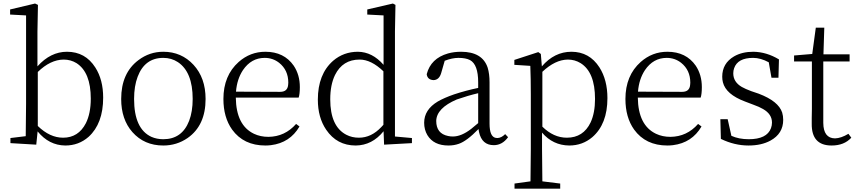

<svg xmlns="http://www.w3.org/2000/svg" viewBox="-20 -823 4928 1104"><path d="M197.3 -409.2V-98.6Q266.6 -31.2 342.8 -31.2Q430.7 -31.2 473.6 -114.3Q502 -170.9 502 -255.9Q502 -407.2 419.9 -460Q386.7 -480.5 345.7 -480.5Q269.5 -479.5 197.3 -409.2ZM195.3 -640.6V-441.4Q270.5 -525.4 365.2 -525.4Q470.7 -525.4 528.3 -434.6Q573.2 -364.3 573.2 -261.7Q573.2 -112.3 489.3 -36.1Q432.6 13.7 355.5 13.7Q261.7 12.7 196.3 -67.4L188.5 8.8L40 0V-29.3L127.9 -40Q129.9 -151.4 129.9 -226.6V-734.4L38.1 -739.3V-768.6L181.6 -802.7L198.2 -794.9Z M918.9 13.7Q809.6 13.7 741.2 -63.5Q676.8 -136.7 676.8 -253.9Q676.8 -403.3 776.4 -477.5Q839.8 -525.4 918.9 -525.4Q1023.4 -525.4 1092.8 -450.2Q1162.1 -375 1162.1 -253.9Q1162.1 -101.6 1058.6 -29.3Q996.1 13.7 918.9 13.7ZM918.9 -22.5Q1026.4 -22.5 1067.4 -127.9Q1087.9 -181.6 1087.9 -253.9Q1087.9 -409.2 1002.9 -465.8Q965.8 -490.2 918.9 -490.2Q812.5 -490.2 771.5 -381.8Q751 -328.1 751 -253.9Q751 -82 850.6 -36.1Q881.8 -22.5 918.9 -22.5Z M1336.9 -295.9 1590.8 -294.9Q1632.8 -294.9 1636.7 -334Q1637.7 -340.8 1637.7 -347.7Q1637.7 -419.9 1585 -461.9Q1548.8 -490.2 1502 -490.2Q1424.8 -490.2 1377 -419.9Q1342.8 -368.2 1336.9 -295.9ZM1697.3 -261.7H1335.9Q1337.9 -102.5 1440.4 -53.7Q1477.5 -36.1 1523.4 -36.1Q1618.2 -37.1 1682.6 -110.4L1702.1 -95.7Q1647.5 -2 1538.1 11.7Q1521.5 13.7 1505.9 13.7Q1380.9 13.7 1314.5 -78.1Q1264.6 -148.4 1264.6 -253.9Q1264.6 -388.7 1352.5 -466.8Q1418.9 -525.4 1505.9 -525.4Q1613.3 -525.4 1668.9 -445.3Q1704.1 -392.6 1704.1 -322.3Q1704.1 -282.2 1697.3 -261.7Z M2184.6 -105.5V-413.1Q2114.3 -480.5 2047.9 -480.5Q1950.2 -480.5 1906.2 -391.6Q1878.9 -335 1878.9 -252Q1878.9 -95.7 1971.7 -47.9Q2003.9 -31.2 2043.9 -31.2Q2115.2 -31.2 2172.9 -92.8Q2178.7 -99.6 2184.6 -105.5ZM2251 -38.1 2348.6 -29.3V0L2188.5 8.8L2185.5 -68.4Q2120.1 12.7 2025.4 13.7Q1917 13.7 1855.5 -77.1Q1807.6 -147.5 1807.6 -250Q1807.6 -396.5 1895.5 -473.6Q1956.1 -525.4 2038.1 -525.4Q2121.1 -524.4 2185.5 -450.2V-734.4L2091.8 -739.3V-768.6L2239.3 -802.7L2253.9 -794.9L2251 -642.6Z M2729.5 -115.2V-287.1Q2670.9 -273.4 2606.4 -251Q2490.2 -201.2 2488.3 -127.9Q2488.3 -54.7 2556.6 -41Q2569.3 -38.1 2584 -38.1Q2632.8 -38.1 2689.5 -82Q2707 -95.7 2729.5 -115.2ZM2884.8 -51.8 2901.4 -34.2Q2868.2 11.7 2819.3 11.7Q2751 11.7 2734.4 -63.5Q2732.4 -72.3 2731.4 -81.1Q2664.1 -11.7 2618.2 3.9Q2590.8 13.7 2558.6 13.7Q2473.6 13.7 2437.5 -45.9Q2418.9 -77.1 2418.9 -117.2Q2418.9 -192.4 2497.1 -239.3Q2534.2 -260.7 2590.8 -280.3Q2658.2 -302.7 2729.5 -317.4V-349.6Q2729.5 -452.1 2682.6 -477.5Q2658.2 -490.2 2616.2 -490.2Q2580.1 -490.2 2537.1 -473.6L2516.6 -402.3Q2504.9 -363.3 2472.7 -362.3Q2437.5 -364.3 2433.6 -396.5Q2457 -487.3 2555.7 -515.6Q2590.8 -525.4 2630.9 -525.4Q2753.9 -525.4 2784.2 -433.6Q2794.9 -398.4 2794.9 -349.6V-112.3Q2794.9 -37.1 2830.1 -30.3Q2835 -29.3 2840.8 -29.3Q2863.3 -30.3 2884.8 -51.8Z M3098.6 -410.2V-94.7Q3163.1 -31.2 3239.3 -31.2Q3334 -31.2 3376 -119.1Q3401.4 -173.8 3401.4 -253.9Q3401.4 -408.2 3318.4 -460Q3285.2 -480.5 3245.1 -480.5Q3171.9 -479.5 3098.6 -410.2ZM3089.8 -512.7 3095.7 -441.4Q3168 -525.4 3265.6 -525.4Q3369.1 -525.4 3426.8 -435.5Q3472.7 -363.3 3472.7 -258.8Q3472.7 -109.4 3385.7 -34.2Q3329.1 13.7 3252.9 13.7Q3159.2 12.7 3096.7 -60.5V32.2Q3096.7 101.6 3098.6 219.7L3201.2 232.4V261.7H2938.5V232.4L3030.3 219.7Q3032.2 102.5 3032.2 34.2V-279.3Q3032.2 -373 3029.3 -444.3L2937.5 -450.2V-478.5L3075.2 -523.4Z M3648.4 -295.9 3902.3 -294.9Q3944.3 -294.9 3948.2 -334Q3949.2 -340.8 3949.2 -347.7Q3949.2 -419.9 3896.5 -461.9Q3860.4 -490.2 3813.5 -490.2Q3736.3 -490.2 3688.5 -419.9Q3654.3 -368.2 3648.4 -295.9ZM4008.8 -261.7H3647.5Q3649.4 -102.5 3752 -53.7Q3789.1 -36.1 3835 -36.1Q3929.7 -37.1 3994.1 -110.4L4013.7 -95.7Q3959 -2 3849.6 11.7Q3833 13.7 3817.4 13.7Q3692.4 13.7 3626 -78.1Q3576.2 -148.4 3576.2 -253.9Q3576.2 -388.7 3664.1 -466.8Q3730.5 -525.4 3817.4 -525.4Q3924.8 -525.4 3980.5 -445.3Q4015.6 -392.6 4015.6 -322.3Q4015.6 -282.2 4008.8 -261.7Z M4299.8 -298.8 4342.8 -284.2Q4456.1 -241.2 4477.5 -175.8Q4483.4 -156.2 4483.4 -133.8Q4483.4 -54.7 4410.2 -14.6Q4358.4 13.7 4284.2 13.7Q4203.1 13.7 4125 -24.4L4122.1 -137.7H4164.1L4185.5 -42Q4228.5 -22.5 4285.2 -22.5Q4389.6 -22.5 4413.1 -85.9Q4418.9 -101.6 4418.9 -118.2Q4418.9 -167 4367.2 -196.3Q4345.7 -209 4312.5 -220.7L4263.7 -239.3Q4154.3 -280.3 4136.7 -349.6Q4132.8 -365.2 4132.8 -381.8Q4132.8 -459 4201.2 -499Q4247.1 -525.4 4311.5 -525.4Q4387.7 -524.4 4459 -481.4L4456.1 -376H4416L4400.4 -464.8Q4353.5 -490.2 4310.5 -490.2Q4221.7 -490.2 4201.2 -430.7Q4196.3 -417 4196.3 -401.4Q4196.3 -351.6 4245.1 -323.2Q4265.6 -311.5 4299.8 -298.8Z M4858.4 -53.7 4875 -31.2Q4834 13.7 4761.7 13.7Q4645.5 13.7 4647.5 -112.3Q4647.5 -113.3 4647.5 -114.3Q4647.5 -125 4647.5 -145.5Q4648.4 -175.8 4648.4 -196.3V-469.7H4545.9V-503.9L4650.4 -512.7L4670.9 -664.1H4719.7L4714.8 -510.7H4865.2V-469.7H4713.9V-116.2Q4714.8 -28.3 4781.2 -27.3Q4816.4 -28.3 4858.4 -53.7Z"/></svg>

Font: GenYoMin JP Light
Style: Regular
Weight: 300
Version: Version 1.001;PS 1;hotconv 16.6.51;makeotf.lib2.5.65220 DEVE